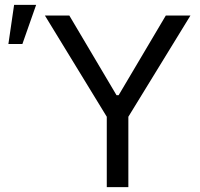

<svg xmlns="http://www.w3.org/2000/svg" viewBox="-20 -771 824 791"><path d="M265.6 -707 460 -378.9H468.8L663.1 -707H764.6L508.8 -290V0H419.9V-290L165 -707ZM38.1 -751H128.9L72.3 -589.8H14.6Z"/></svg>

Font: Pretendard GOV
Style: Regular
Weight: 400
Designer: Base glyphs from Inter by Rasmus Andersson; Hangeul glyphs from Noto Sans CJK(Source Han Sans) by Jang Soo-young and Kan
Foundry: Kil Hyung-jin
Version: Version 1.309